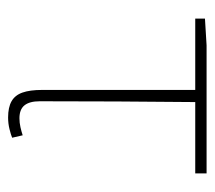

<svg xmlns="http://www.w3.org/2000/svg" viewBox="-48 -470 530 474"><g transform="rotate(90 217.0 -233.0)"><path d="M270 12Q245 12 230 3.5Q215 -5 208.5 -23.5Q202 -42 202 -72V-450H26V-474L92 -478H408V-450H232Q231 -353 230.5 -258Q230 -163 230 -66Q230 -41 240 -28.5Q250 -16 272 -16Q283 -16 294 -18.5Q305 -21 314 -24L320 2Q313 5 299 8.5Q285 12 270 12Z"/></g></svg>

Font: Source Sans 3 Variable
Style: Regular
Weight: 200
Designer: Paul D. Hunt
Foundry: Adobe Systems Incorporated
Version: Version 3.026